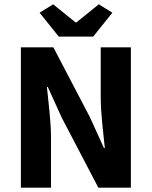

<svg xmlns="http://www.w3.org/2000/svg" viewBox="-20 -872 705 892"><path d="M164 -813 253 -702H413L502 -813L439 -852L335 -768H331L227 -852ZM77 -652V0H217V-232C217 -309 205 -396 198 -468H202L267 -325L437 0H588V-652H448V-421C448 -344 460 -253 467 -184H463L398 -327L228 -652Z"/></svg>

Font: Cambridge Sans Bold
Style: Regular
Weight: 700
Version: Version 2.020;PS 002.020;hotconv 1.0.88;makeotf.lib2.5.64775